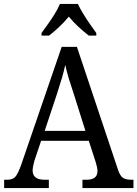

<svg xmlns="http://www.w3.org/2000/svg" viewBox="-20 -951 695 971"><path d="M1 0V-42H18Q44 -42 57.5 -57Q71 -72 88 -120L292 -714H369L577 -92Q587 -62 601.5 -52Q616 -42 644 -42H655V0H397V-42H418Q473 -42 473 -86Q473 -95 470.5 -106.5Q468 -118 464 -131L429 -239H188L154 -138Q151 -126 148 -112.5Q145 -99 145 -89Q145 -42 205 -42H227V0ZM206 -289H412L355 -470Q340 -514 328.5 -552Q317 -590 310 -623Q303 -590 293 -556Q283 -522 269 -479ZM190 -784Q204 -803 222.5 -829Q241 -855 257.5 -882Q274 -909 283 -931H374Q384 -909 400.5 -882Q417 -855 435 -829Q453 -803 467 -784V-771H429Q403 -791 376 -816Q349 -841 328 -867Q307 -841 280.5 -816Q254 -791 228 -771H190Z"/></svg>

Font: Noto Serif Tamil SemiCondensed
Style: Italic
Weight: 400
Width: 4
Italic angle: -12°
Designer: Indian Type Foundry, Tom Grace, and the Monotype Design Team
Foundry: Monotype Imaging Inc.
Version: Version 2.003; ttfautohint (v1.8.4.7-5d5b)